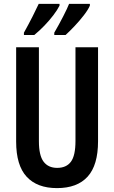

<svg xmlns="http://www.w3.org/2000/svg" viewBox="-20 -957 587 987"><path d="M484 -231Q484 -108 430.5 -49Q377 10 273 10Q171 10 117 -48.5Q63 -107 63 -229V-714H180V-231Q180 -158 204 -126Q228 -94 274 -94Q321 -94 344.5 -125.5Q368 -157 368 -232V-714H484ZM442 -928Q433 -907 411 -878.5Q389 -850 363 -822.5Q337 -795 317 -777H259V-789Q283 -830 305 -873Q327 -916 335 -937H442ZM286 -928Q275 -906 254.5 -879Q234 -852 208 -825Q182 -798 156 -777H103V-789Q127 -832 148 -873.5Q169 -915 179 -937H286Z"/></svg>

Font: Noto Sans Devanagari UI ExtraCondensed SemiBold
Style: Regular
Weight: 600
Width: 2
Designer: Jelle Bosma - Monotype Design Team
Foundry: Monotype Imaging Inc.
Version: Version 2.004; ttfautohint (v1.8.4.7-5d5b)